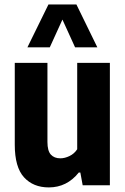

<svg xmlns="http://www.w3.org/2000/svg" viewBox="-20 -828 560 858"><path d="M46 -181.5V-547H192V-193.5Q192 -154 207.2 -137.2Q222.5 -120.5 249.5 -120.5Q269.5 -120.5 290.8 -130.8Q312 -141 325 -161V-547H471V0H349.5L339 -57H332Q279 9.5 198 9.5Q128.5 9.5 87.2 -35.8Q46 -81 46 -181.5ZM415 -616.5H315.5L259 -740.5L202.5 -616.5H102.5L196.5 -808H321.5Z"/></svg>

Font: Encode Sans Condensed
Style: Bold
Weight: 700
Width: 3
Designer: Multiple Designers
Foundry: Impallari Type
Version: Version 2.000